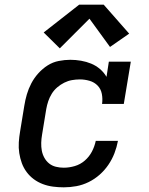

<svg xmlns="http://www.w3.org/2000/svg" viewBox="-20 -794 640 822"><path d="M253 8Q230 8 207 5Q184 2 163 -6Q142 -14 124.5 -27Q107 -40 94 -57.5Q81 -75 73.5 -95.5Q66 -116 62.5 -138.5Q59 -161 60.5 -184.5Q62 -208 66 -231L84 -341Q88 -366 95 -390Q102 -414 114 -437Q126 -460 144 -480Q162 -500 184 -514Q206 -528 231.5 -533Q257 -538 281 -538Q304 -538 327 -534Q350 -530 370.5 -521.5Q391 -513 408 -498.5Q425 -484 436 -465L446 -530H540L510 -349H417Q420 -371 416 -392Q412 -413 398 -427.5Q384 -442 363.5 -448Q343 -454 322 -454Q305 -454 288 -451Q271 -448 255 -440Q239 -432 225 -420Q211 -408 201.5 -392.5Q192 -377 186.5 -360.5Q181 -344 178 -327L160 -217Q157 -200 156.5 -182.5Q156 -165 159 -149Q162 -133 170 -118.5Q178 -104 190.5 -94Q203 -84 219.5 -80Q236 -76 253 -76Q276 -76 300 -83Q324 -90 343 -106.5Q362 -123 373.5 -145Q385 -167 390 -191H485Q480 -164 470 -138Q460 -112 444 -88.5Q428 -65 406.5 -46Q385 -27 359.5 -14.5Q334 -2 307 3Q280 8 253 8ZM236 -587 167 -655 319 -774H424L533 -650L451 -593L363 -714Z"/></svg>

Font: Iosevka Slab MdExObl
Style: Regular
Weight: 500
Width: 7
Italic angle: -9°
Monospace: yes
Designer: Belleve Invis
Foundry: Belleve Invis
Version: Version 11.1.1; ttfautohint (v1.8.3)